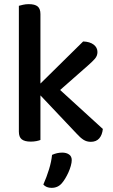

<svg xmlns="http://www.w3.org/2000/svg" viewBox="-20 -677 546 926"><path d="M175 -2Q168 1 155.5 3.5Q143 6 128 6Q99 6 85 -5Q71 -16 71 -42V-649Q78 -651 91 -654Q104 -657 119 -657Q148 -657 161.5 -646Q175 -635 175 -609V-274L381 -477Q413 -476 431.5 -462Q450 -448 450 -426Q450 -408 438 -394Q426 -380 403 -360L270 -243L476 -55Q473 -26 458.5 -9.5Q444 7 418 7Q398 7 382.5 -3Q367 -13 349 -33L175 -217ZM278 207Q259 229 229 229Q203 229 189 213Q205 177 216.5 139.5Q228 102 231 70Q255 59 280 59Q300 59 313 68Q326 77 326 95Q326 107 321.5 123Q317 139 310 154.5Q303 170 294.5 184Q286 198 278 207Z"/></svg>

Font: Baloo Chettan 2 Medium
Style: Regular
Weight: 500
Designer: Maithili Shingre, Unnati Kotecha and Ek Type
Foundry: Ek Type
Version: Version 1.640;hotconv 1.0.111;makeotfexe 2.5.65597; ttfautoh